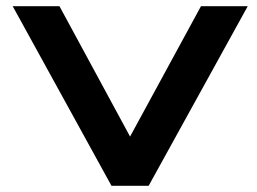

<svg xmlns="http://www.w3.org/2000/svg" viewBox="-20 -600 830 620"><path d="M629 -580H780L460 0H340L21 -580H172L400 -159Z"/></svg>

Font: Orbitron
Style: Bold
Weight: 700
Designer: Matt McInerney
Foundry: Matt McInerney
Version: Version 001.001